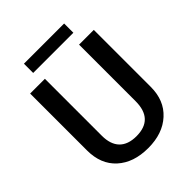

<svg xmlns="http://www.w3.org/2000/svg" viewBox="-241 -992 1133 1133"><g transform="rotate(-45 326.0 -425.5)"><path d="M495.1 -861.3H159.7V-784.2H495.1ZM469.2 -710.9V-239.3C469.2 -139.2 421.9 -88.9 326.7 -88.9C232.9 -88.9 184.1 -140.1 184.1 -235.4V-710.9H61V-236.3C61 -159.2 85 -99.1 132.8 -55.7C180.7 -12.2 245.1 9.8 326.7 9.8C407.2 9.8 471.7 -12.2 520 -56.6C568.4 -100.6 592.3 -160.2 592.3 -235.8V-710.9Z"/></g></svg>

Font: Roboto Medium
Style: Regular
Weight: 500
Designer: Google
Version: Version 2.137; 2017